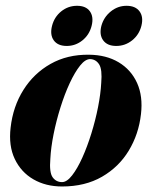

<svg xmlns="http://www.w3.org/2000/svg" viewBox="-20 -650 536 679"><path d="M294.5 -456.5Q355.5 -456 399.5 -429.8Q443.5 -403.5 464.8 -356.5Q486 -309.5 478.5 -246Q470.5 -175.5 435.5 -117.5Q400.5 -59.5 340.8 -25Q281 9.5 199.5 9.5Q142 9.5 98.2 -15.8Q54.5 -41 32.2 -87.8Q10 -134.5 17.5 -198.5Q26 -273.5 62.8 -332Q99.5 -390.5 158.8 -424Q218 -457.5 294.5 -456.5ZM199.5 -6Q216.5 -6 235 -29.8Q253.5 -53.5 271 -92.2Q288.5 -131 303 -177.8Q317.5 -224.5 326.8 -271.5Q336 -318.5 338 -357Q342 -404 330.8 -422Q319.5 -440 299.5 -441Q282 -441.5 263.2 -418Q244.5 -394.5 226.5 -355.8Q208.5 -317 193.8 -270Q179 -223 169.5 -175.5Q160 -128 158 -88Q154 -40 166.2 -23Q178.5 -6 199.5 -6ZM216 -487.5Q184.5 -487.5 170.2 -507.2Q156 -527 164 -558.5Q172 -590 196.5 -609.8Q221 -629.5 252.5 -629.5Q284 -629.5 298 -609.8Q312 -590 304 -558.5Q296 -527 271.5 -507.2Q247 -487.5 216 -487.5ZM391 -487.5Q359.5 -487.5 345 -507.2Q330.5 -527 338.5 -558.5Q347 -589.5 371.8 -609.5Q396.5 -629.5 427.5 -629.5Q459 -629.5 473.5 -609.8Q488 -590 480 -558.5Q472 -527 447.2 -507.2Q422.5 -487.5 391 -487.5Z"/></svg>

Font: Fraunces 144pt S000
Style: Bold Italic
Weight: 700
Italic angle: -16°
Version: Version 1.000; ttfautohint (v1.8.3)